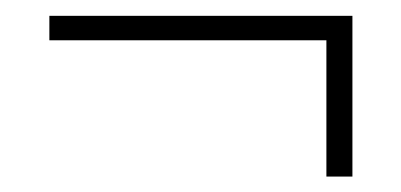

<svg xmlns="http://www.w3.org/2000/svg" viewBox="-20 -403 512 245"><path d="M429.7 -177.7H396.5V-351.6H43V-382.8H429.7Z"/></svg>

Font: Pretendard Thin
Style: Regular
Weight: 100
Designer: Base glyphs from Inter by Rasmus Andersson; Hangeul glyphs from Noto Sans CJK(Source Han Sans) by Jang Soo-young and Kan
Foundry: Kil Hyung-jin
Version: Version 1.309